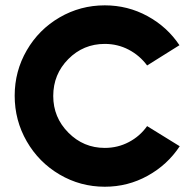

<svg xmlns="http://www.w3.org/2000/svg" viewBox="-20 -690 725 722"><path d="M35.2 -330.1Q35.2 -422.4 80.6 -500.7Q126 -579.1 204.1 -624.5Q282.2 -669.9 374 -669.9Q460.4 -669.9 534.7 -629.4Q608.9 -588.9 654.8 -520L533.2 -443.8Q505.4 -481.4 463.9 -503.2Q422.4 -524.9 374 -524.9Q293.5 -524.9 236.8 -467.8Q180.2 -410.6 180.2 -329.1Q180.2 -248.5 237.1 -191.2Q293.9 -133.8 374 -133.8Q422.9 -133.8 464.6 -155.8Q506.3 -177.7 533.2 -215.8L655.8 -140.1Q609.9 -70.3 535.4 -29.1Q460.9 12.2 374 12.2Q282.2 12.2 204.1 -33.7Q126 -79.6 80.6 -158.4Q35.2 -237.3 35.2 -330.1Z"/></svg>

Font: Human Sans
Style: Bold
Weight: 700
Designer: Tim Radville
Foundry: Continuum
Version: Version 1.000;FEAKit 1.0